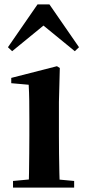

<svg xmlns="http://www.w3.org/2000/svg" viewBox="-20 -850 389 870"><path d="M39 0V-30L146 -40H208L316 -30V0ZM110 0Q111 -25 111.5 -67Q112 -109 112.5 -154.5Q113 -200 113 -235V-308Q113 -358 112.5 -394Q112 -430 110 -466L31 -473V-497L238 -550L251 -542L247 -388V-235Q247 -200 247.5 -154.5Q248 -109 249 -67Q250 -25 251 0ZM319 -618 138 -766H216L35 -618L16 -636L150 -830H204L338 -636Z"/></svg>

Font: Noto Serif TC ExtraLight
Style: Bold
Weight: 700
Version: Version 2.002-H1;hotconv 1.1.0;makeotfexe 2.6.0